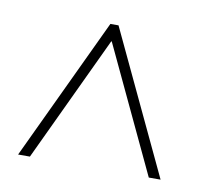

<svg xmlns="http://www.w3.org/2000/svg" viewBox="-47 -754 433 407"><g transform="rotate(10 169.0 -550.5)"><path d="M175.8 -690.4V-668H162.1V-690.4ZM160.2 -704.1H177.7L322.3 -397.5H296.9L163.1 -681.6H174.8L41 -397.5H15.6Z"/></g></svg>

Font: Intratopia Thin
Style: Regular
Weight: 100
Designer: Rasmus Andersson
Foundry: rsms
Version: Version 3.000;Glyphs 3.2.3 (3260)